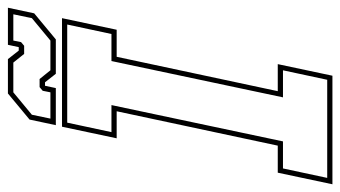

<svg xmlns="http://www.w3.org/2000/svg" viewBox="-236 -668 880 497"><g transform="rotate(-90 204.5 -420.0)"><path d="M-24.5 0 5.5 -141.5H75.5L164.5 -558.5H94.5L124.5 -700H405.5L375.5 -558.5H305.5L216.5 -141.5H286.5L256.5 0ZM-8 -13.5H246L270.5 -128H200.5L294.5 -572H364.5L389 -686.5H135L110.5 -572H180.5L86.5 -128H16.5ZM128.5 -716 143 -784 210.5 -840H299.5L321.5 -812H330.5L336.5 -840H432.5L418 -772L350.5 -716H261.5L239.5 -744H230.5L224.5 -716ZM145.5 -730H213.5L217.5 -750L227 -758H248L270.5 -730H347.5L405.5 -778L415.5 -826H347.5L343.5 -806L334 -798H313L290.5 -826H213.5L155.5 -778Z"/></g></svg>

Font: Tourney Condensed Thin
Style: Italic
Weight: 100
Width: 3
Italic angle: -12°
Designer: Tyler Finck
Foundry: Etcetera Type Co
Version: Version 1.010; ttfautohint (v1.8.3)